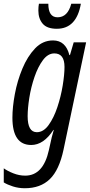

<svg xmlns="http://www.w3.org/2000/svg" viewBox="-43 -761 479 1021"><path d="M387 -741H336Q317 -669 263 -669Q214 -669 214 -741H164Q161 -726 161 -705Q161 -662 184 -635Q207 -608 259 -608Q364 -608 387 -741ZM104 -143Q104 -185 113 -241.5Q122 -298 140.5 -352Q159 -406 185.5 -441.5Q212 -477 246 -477Q300 -477 300 -405Q300 -365 290.5 -306.5Q281 -248 262 -191Q243 -134 215.5 -96Q188 -58 153 -58Q104 -58 104 -143ZM295 34 415 -536H349L329 -468H326Q306 -546 239 -546Q184 -546 143.5 -503.5Q103 -461 76 -396Q49 -331 36 -261Q23 -191 23 -135Q23 10 123 10Q189 10 241 -70H243Q230 -26 225 1L217 37Q187 173 91 173Q59 173 27.5 160.5Q-4 148 -23 134V209Q-4 221 26 230.5Q56 240 89 240Q172 240 222 191.5Q272 143 295 34Z"/></svg>

Font: Noto Sans Display Condensed
Style: Italic
Weight: 400
Width: 3
Designer: Monotype Design team
Foundry: Monotype Imaging Inc.
Version: 1.000